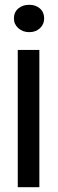

<svg xmlns="http://www.w3.org/2000/svg" viewBox="-20 -567 243 800"><path d="M54 213H144V-359H54ZM102 -547Q74 -547 56 -531.5Q38 -516 38 -490Q38 -466 56.5 -449.5Q75 -433 102 -433Q129 -433 146.5 -449.5Q164 -466 164 -490Q164 -516 146.5 -531.5Q129 -547 102 -547Z"/></svg>

Font: Reem Kufi
Style: Regular
Weight: 400
Designer: Khaled Hosny
Version: Version 1.6